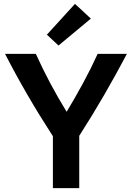

<svg xmlns="http://www.w3.org/2000/svg" viewBox="-20 -971 681 991"><path d="M253 0V-268Q116 -479 6 -693H165Q234 -540 324 -394Q368 -467 409 -542.5Q450 -618 484 -693H635Q578 -585 517.5 -480.5Q457 -376 389 -270V0ZM282 -736 222 -792 367 -951 449 -875Z"/></svg>

Font: Ubuntu Sans
Style: Bold
Weight: 700
Designer: Dalton Maag Ltd
Foundry: Dalton Maag Ltd
Version: Version 1.006; ttfautohint (v1.8.4.7-5d5b)